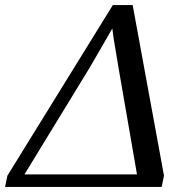

<svg xmlns="http://www.w3.org/2000/svg" viewBox="-67 -734 752 754"><path d="M-47 0 -38 -44 376 -714H454L577 -44L568 0ZM29 -49H471L400 -459Q393 -503 386 -542.5Q379 -582 374 -622Q353 -586 329 -544Q305 -502 285 -468Z"/></svg>

Font: NotoSerif-Italic
Style: Regular
Weight: 400
Italic angle: -12°
Designer: Monotype Design Team
Foundry: Monotype Imaging Inc.
Version: Version 2.007; ttfautohint (v1.8) -l 8 -r 50 -G 200 -x 14 -D